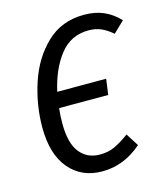

<svg xmlns="http://www.w3.org/2000/svg" viewBox="-107 -782 752 876"><g transform="rotate(-15 268.5 -344.0)"><path d="M163 -392H394L384 -318H152Q148 -285 148 -246Q148 -153 183 -109Q218 -65 278 -65Q318 -65 348.5 -79.5Q379 -94 418 -122L456 -62Q372 12 269 12Q171 12 113 -57Q55 -126 55 -252Q55 -358 89 -461Q123 -564 194 -632Q265 -700 371 -700Q424 -700 464 -682.5Q504 -665 537 -630L485 -580Q457 -604 431 -615Q405 -626 373 -626Q289 -626 237.5 -560.5Q186 -495 163 -392Z"/></g></svg>

Font: Fira Sans Condensed
Style: Italic
Weight: 400
Width: 3
Italic angle: -8°
Designer: bBox Type GmbH & Carrois Corporate GbR & Edenspiekermann AG
Foundry: bBox Type GmbH & Carrois Corporate GbR & Edenspiekermann AG
Version: Version 4.301